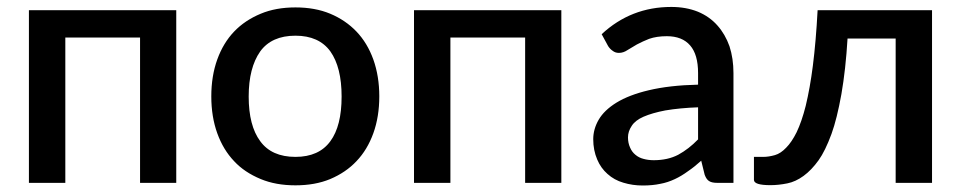

<svg xmlns="http://www.w3.org/2000/svg" viewBox="-20 -540 2838 567"><path d="M500.5 -509.8V0H393.6V-429.2H172.9V0H65.4V-509.8Z M955.1 -499.5Q1000.5 -480.5 1032.7 -446.8Q1064.9 -413.1 1082.5 -364.3Q1100.1 -314.9 1100.1 -255.4Q1100.1 -195.3 1082.5 -146.5Q1064.9 -97.7 1032.7 -64Q1001.5 -30.8 955.1 -11.2Q910.6 7.3 852.5 7.3Q794.4 7.3 750 -11.2Q701.7 -31.2 671.4 -64Q639.2 -97.7 621.6 -146.5Q604 -195.3 604 -255.4Q604 -315.4 621.6 -364.3Q639.2 -413.1 671.4 -446.8Q703.1 -480 750 -499.5Q794.4 -518.1 852.5 -518.1Q910.6 -518.1 955.1 -499.5ZM852.5 -76.7Q921.9 -76.7 955.6 -123Q988.8 -168 988.8 -254.9Q988.8 -341.3 955.6 -388.2Q921.9 -434.6 852.5 -434.6Q782.2 -434.6 748.5 -388.2Q714.4 -339.8 714.4 -254.9Q714.4 -168.9 748.5 -123Q782.2 -76.7 852.5 -76.7Z M1637.7 -509.8V0H1530.8V-429.2H1310.1V0H1202.6V-509.8Z M2041.5 -128.4V-223.1Q1988.3 -221.2 1944.8 -213.9Q1906.2 -206.5 1880.4 -195.3Q1856 -184.6 1845.7 -168.5Q1834.5 -151.9 1834.5 -134.3Q1834.5 -117.7 1840.8 -104Q1846.2 -91.3 1856.4 -83Q1866.7 -74.2 1880.4 -70.8Q1894.5 -66.9 1910.6 -66.9Q1952.1 -66.9 1982.9 -83Q2014.2 -100.1 2041.5 -128.4ZM1775.9 -403.8 1756.8 -439Q1843.3 -519.5 1962.4 -519.5Q2005.9 -519.5 2041 -505.4Q2075.2 -491.2 2098.6 -464.8Q2121.6 -439 2134.3 -403.3Q2146 -367.2 2146 -324.2V0H2098.1Q2082.5 0 2074.7 -4.9Q2066.4 -9.3 2061 -23.9L2050.8 -65.4Q2030.3 -46.9 2012.2 -34.7Q1992.2 -20 1973.1 -11.2Q1951.7 -1 1929.7 2.9Q1907.2 7.8 1877.9 7.8Q1848.1 7.8 1820.8 -0.5Q1793.9 -8.3 1773.9 -26.4Q1754.4 -43.5 1743.7 -68.8Q1731.9 -96.2 1731.9 -128.9Q1731.9 -158.7 1748 -186.5Q1764.2 -214.4 1800.3 -236.8Q1837.9 -259.8 1895.5 -273.4Q1957 -288.1 2041.5 -290V-324.2Q2041.5 -378.9 2018.1 -405.8Q1994.6 -433.1 1949.2 -433.1Q1919.4 -433.1 1897 -425.3Q1878.4 -418 1860.8 -408.7Q1851.1 -403.3 1833 -392.1Q1820.8 -383.8 1807.6 -383.8Q1796.9 -383.8 1789.1 -390.1Q1781.7 -395 1775.9 -403.8Z M2732.4 -509.8V0H2625V-426.3H2482.9Q2477.5 -335.4 2464.8 -262.2Q2451.7 -189 2435.5 -144.5Q2417 -94.2 2397.5 -66.9Q2376.5 -37.6 2353 -20.5Q2329.6 -3.4 2305.2 1.5Q2279.3 6.8 2254.9 6.8Q2206.5 6.8 2206.5 -8.8V-76.7H2234.4Q2250 -76.7 2268.6 -82Q2285.6 -86.9 2301.8 -104Q2317.9 -120.1 2332.5 -149.4Q2347.7 -181.2 2359.4 -227.5Q2372.1 -280.3 2380.4 -345.2Q2389.6 -417.5 2394.5 -509.8Z"/></svg>

Font: Lato-SemiBold
Style: Regular
Weight: 500
Designer: Lukasz Dziedzic with Adam Twardoch and Botio Nikoltchev
Foundry: tyPoland Lukasz Dziedzic
Version: ""